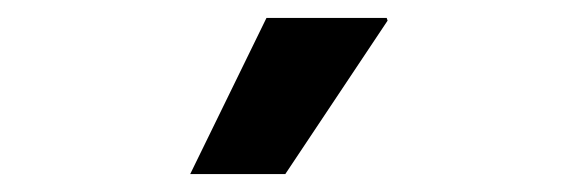

<svg xmlns="http://www.w3.org/2000/svg" viewBox="-20 -780 644 214"><path d="M192 -586 277 -760H411L412 -757L298 -586Z"/></svg>

Font: Chivo Medium
Style: Bold
Weight: 700
Version: Version 2.002